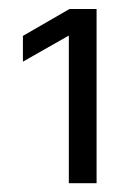

<svg xmlns="http://www.w3.org/2000/svg" viewBox="-20 -838 290 429"><path d="M195.8 -817.9V-428.7H133.8V-758.3H133.3L31.2 -700.2V-757.8L135.3 -817.9Z"/></svg>

Font: Inter Display Light
Style: Regular
Weight: 300
Designer: Rasmus Andersson
Foundry: rsms
Version: Version 4.000;git-a52131595